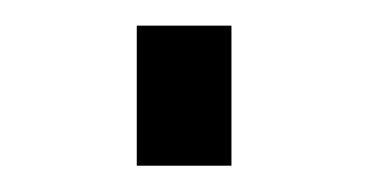

<svg xmlns="http://www.w3.org/2000/svg" viewBox="-20 -126 280 146"><path d="M84 -106.5H156V0H84Z"/></svg>

Font: HK Grotesk Light
Style: Regular
Weight: 300
Designer: Alfredo Marco Pradil
Foundry: Hanken Design Co.
Version: Version 3.001